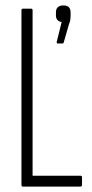

<svg xmlns="http://www.w3.org/2000/svg" viewBox="-20 -687 337 707"><path d="M64 0Q59 0 59 -6V-649Q59 -655 64 -655H95Q100 -655 100 -649V-40H276Q282 -40 282 -34V-6Q282 0 276 0ZM192 -527Q188 -527 189 -533L207 -606Q198 -607 192 -613Q186 -619 186 -630V-641Q186 -655 193.5 -661Q201 -667 213 -667Q227 -667 233.5 -660.5Q240 -654 240 -641V-630Q240 -622 239 -614.5Q238 -607 234 -598L215 -532Q214 -527 211 -527Z"/></svg>

Font: Sofia Sans Extra Condensed Light
Style: Regular
Weight: 300
Designer: Botio Nikoltchev, Ani Petrova
Foundry: lettersoup
Version: Version 4.101